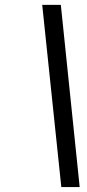

<svg xmlns="http://www.w3.org/2000/svg" viewBox="-20 -718 358 786"><path d="M229 -698.2 306.2 47.9H231L152.8 -698.2Z"/></svg>

Font: Linux Libertine G
Style: Semibold Italic
Weight: 600
Italic angle: -11.5°
Designer: Philipp H. Poll
Foundry: Philipp H. Poll
Version: Version 5.1.1